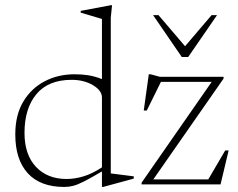

<svg xmlns="http://www.w3.org/2000/svg" viewBox="-20 -730 944 760"><path d="M509.5 -23 388 10H383.5V-51.5Q338.5 -25 313 -12Q287.5 1 270.2 5.5Q253 10 234.5 10Q139.5 10 90 -44.2Q40.5 -98.5 40.5 -198Q40.5 -274.5 72 -327.5Q103.5 -380.5 156.8 -408.2Q210 -436 275 -436Q305 -436 330 -432Q355 -428 383.5 -417V-655L299.5 -680V-687L419.5 -709.5H423.5L418.5 -660V-43.5L509.5 -32ZM383.5 -344.5Q383.5 -371.5 348 -392.8Q312.5 -414 263.5 -414Q171.5 -414 124.2 -357.5Q77 -301 77 -204Q77 -118 122.2 -69.8Q167.5 -21.5 243.5 -21.5Q276 -21.5 310.8 -32Q345.5 -42.5 383.5 -67.5ZM540.5 0V-7L818 -406H617L561 -292.5H549L569 -436H576L613 -426H865V-419L587 -20H804.5L871.5 -134.5H885L853 0ZM839 -670 725 -504.5H699.5L586 -670H607.5L712.5 -547L817.5 -670Z"/></svg>

Font: Newsreader Text ExtraLight
Style: Regular
Weight: 275
Designer: Hugues Gentile
Foundry: Production Type
Version: Version 1.001